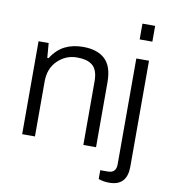

<svg xmlns="http://www.w3.org/2000/svg" viewBox="-96 -806 955 1070"><g transform="rotate(10 381.5 -270.5)"><path d="M623 -633.8V-723.1H694.8V-633.8ZM69.8 0V-525.9H127L133.8 -442.9H141.1Q173.3 -493.7 217.8 -515.9Q262.2 -538.1 320.8 -538.1Q400.9 -538.1 444.3 -498Q487.8 -458 487.8 -367.2V0H416V-359.9Q416 -393.6 407.5 -416.7Q398.9 -439.9 382.1 -452.1Q365.2 -464.4 345 -469.2Q324.7 -474.1 296.9 -474.1Q233.9 -474.1 188 -429.4Q142.1 -384.8 142.1 -311V0ZM594.2 182.1Q559.6 182.1 533.2 171.9V122.1H576.2Q623 122.1 623 73.2V-525.9H694.8V73.2Q694.8 182.1 594.2 182.1Z"/></g></svg>

Font: Archivo Light
Style: Regular
Weight: 300
Designer: Hector Gatti
Foundry: Omnibus-Type
Version: Version 2.001